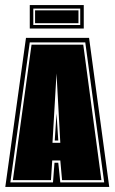

<svg xmlns="http://www.w3.org/2000/svg" viewBox="-20 -741 454 761"><path d="M1 0 83 -591H333L413 0ZM21 -18H190L196 -96H211L219 -18H393L318 -573H98ZM31 -27 105 -564H310L382 -27H226L219 -105H187L182 -27ZM188 -175H219L204 -450ZM197 -184 204 -291 211 -184ZM98 -628V-721H312V-628ZM112 -642H298V-707H112ZM119 -649V-700H291V-649Z"/></svg>

Font: Alumni Sans Collegiate One SC
Style: Regular
Weight: 400
Designer: Robert E. Leuschke
Foundry: Robert E. Leuschke
Version: Version 1.100